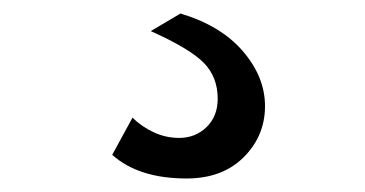

<svg xmlns="http://www.w3.org/2000/svg" viewBox="-20 -49 540 284"><path d="M247 -29Q307 -11 339.5 27Q372 65 372 108Q372 152 340.5 183.5Q309 215 256 215Q185 215 146 180L176 125Q189 138 207 146.5Q225 155 245 155Q269 155 285.5 139Q302 123 302 97Q302 65 281.5 44Q261 23 203 -3Z"/></svg>

Font: Work Sans
Style: Regular
Weight: 400
Designer: Wei Huang
Foundry: Wei Huang
Version: Version 1.500; ttfautohint (v1.6)